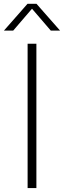

<svg xmlns="http://www.w3.org/2000/svg" viewBox="-49 -964 328 984"><path d="M92.5 0V-740H137.5V0ZM-29 -807 92 -944.5H138L259 -807H211.5L108 -927.5H122L18.5 -807Z"/></svg>

Font: Encode Sans Condensed Thin ExtraLight
Style: Regular
Weight: 250
Version: Version 3.002